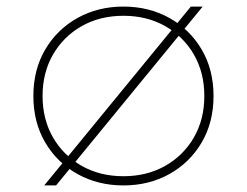

<svg xmlns="http://www.w3.org/2000/svg" viewBox="-20 -548 751 584"><path d="M355.5 16Q278 16 216 -18.5Q154 -53 117.8 -114.2Q81.5 -175.5 81.5 -256Q81.5 -336.5 117.8 -397.8Q154 -459 216 -493.5Q278 -528 355.5 -528Q433 -528 495 -493.5Q557 -459 593.2 -397.8Q629.5 -336.5 629.5 -256Q629.5 -175.5 593.2 -114.2Q557 -53 495 -18.5Q433 16 355.5 16ZM355.5 -12Q427 -12 482.5 -43.5Q538 -75 569.8 -130Q601.5 -185 601.5 -256Q601.5 -327 569.8 -382Q538 -437 482.5 -468.5Q427 -500 355.5 -500Q284 -500 228.5 -468.5Q173 -437 141.2 -382Q109.5 -327 109.5 -256Q109.5 -185 141.2 -130Q173 -75 228.5 -43.5Q284 -12 355.5 -12ZM114.5 16 560.5 -528H596.5L150.5 16Z"/></svg>

Font: Spartan Thin Thin
Style: Regular
Weight: 250
Version: Version 1.004